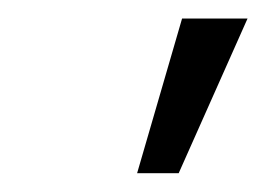

<svg xmlns="http://www.w3.org/2000/svg" viewBox="-20 -790 284 205"><path d="M126.4 -605.1 174.4 -770.2H244.3L170.8 -605.1Z"/></svg>

Font: Inter P Light
Style: Italic
Weight: 300
Italic angle: 9.39999°
Designer: Rasmus Andersson
Foundry: rsms
Version: Version 3.018;git-588b23468